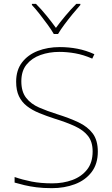

<svg xmlns="http://www.w3.org/2000/svg" viewBox="-20 -969 583 999"><path d="M489 -180Q489 -116 456.5 -73.5Q424 -31 369.5 -10.5Q315 10 250 10Q204 10 169.5 5.5Q135 1 107.5 -5.5Q80 -12 56 -19V-48Q96 -34 143.5 -24.5Q191 -15 252 -15Q309 -15 356.5 -32.5Q404 -50 433 -86.5Q462 -123 462 -181Q462 -231 438 -261.5Q414 -292 369.5 -312.5Q325 -333 263 -352Q220 -366 183.5 -381Q147 -396 120 -417Q93 -438 78.5 -468.5Q64 -499 64 -544Q64 -604 94.5 -644Q125 -684 176.5 -704Q228 -724 291 -724Q338 -724 382.5 -715.5Q427 -707 471 -687L460 -664Q414 -684 371.5 -691.5Q329 -699 289 -699Q236 -699 191 -683Q146 -667 118.5 -633.5Q91 -600 91 -546Q91 -492 116 -460Q141 -428 183.5 -409.5Q226 -391 277 -375Q341 -355 388.5 -332.5Q436 -310 462.5 -274.5Q489 -239 489 -180ZM260 -792Q248 -813 228 -840.5Q208 -868 186.5 -895.5Q165 -923 146 -943V-949H167Q195 -921 222.5 -887Q250 -853 271 -824Q292 -853 320.5 -887Q349 -921 377 -949H398V-943Q380 -923 357.5 -895.5Q335 -868 314.5 -840.5Q294 -813 282 -792Z"/></svg>

Font: Noto Sans Thai Thin
Style: Regular
Weight: 250
Designer: Monotype Design Team
Foundry: Monotype Imaging Inc.
Version: Version 2.001